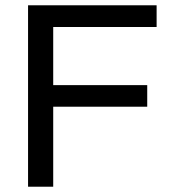

<svg xmlns="http://www.w3.org/2000/svg" viewBox="-20 -706 652 726"><path d="M86.1 0V-686H572.2V-603.9H181.2V-384.1H536.7V-302.5H181.2V0Z"/></svg>

Font: Archivo SemiBold
Style: Regular
Weight: 600
Designer: Hector Gatti
Foundry: Omnibus-Type
Version: Version 2.001